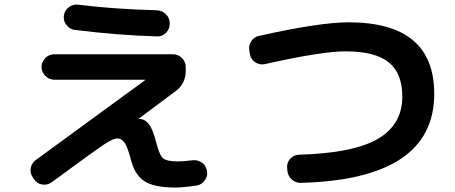

<svg xmlns="http://www.w3.org/2000/svg" viewBox="-20 -800 2040 860"><path d="M133 4 128 -4Q114 -23 117.5 -46Q121 -69 140 -83L630 -441Q631 -441 631 -442Q631 -443 629 -443H223Q200 -443 183 -460Q166 -477 166 -500Q166 -523 183 -540Q200 -557 223 -557H755Q778 -557 795 -540Q812 -523 812 -500V-483Q812 -426 767 -392L602 -269V-268Q602 -267 604 -267H605Q629 -267 647 -243.5Q665 -220 680 -161Q694 -105 710.5 -91Q727 -77 776 -77Q803 -77 840 -82Q864 -85 883 -72.5Q902 -60 906 -38L907 -36Q912 -13 898 7Q884 27 861 31Q800 40 763 40Q671 40 627 11.5Q583 -17 566 -86Q552 -140 538.5 -160Q525 -180 506 -180Q487 -180 447.5 -154Q408 -128 212 16Q193 30 169.5 26.5Q146 23 133 4ZM330 -779Q491 -759 683 -754Q706 -753 723 -736.5Q740 -720 740 -697V-693Q740 -670 723.5 -653Q707 -636 684 -637Q507 -642 315 -666Q292 -669 277.5 -688Q263 -707 266 -730Q269 -753 288 -767.5Q307 -782 330 -779Z M1100 -555 1097 -571Q1092 -594 1104.5 -614Q1117 -634 1139 -639Q1411 -700 1542 -700Q1925 -700 1925 -380Q1925 3 1328 19Q1304 20 1286.5 3.5Q1269 -13 1267 -37L1266 -50Q1265 -73 1280.5 -89.5Q1296 -106 1319 -107Q1563 -114 1672.5 -178Q1782 -242 1782 -367Q1782 -472 1721 -521Q1660 -570 1528 -570Q1421 -570 1167 -513Q1145 -508 1125 -520Q1105 -532 1100 -555Z"/></svg>

Font: Rounded Mplus 1c Bold
Style: Bold
Weight: 700
Version: Version 1.059.20150529